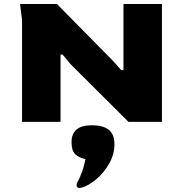

<svg xmlns="http://www.w3.org/2000/svg" viewBox="-20 -608 908 958"><path d="M90 -508 80 -588H264L546 -302L585 -258H596V-588H788V0H621L331 -289L292 -336H282V0H90ZM377 330Q362 330 362 316Q362 309 367 299Q376 286 388.5 251.5Q401 217 406 186Q372 178 354.5 160.5Q337 143 337 101Q337 17 438 17Q494 17 522.5 39.5Q551 62 551 112Q551 162 524.5 208.5Q498 255 459.5 287Q421 319 388 328Q380 330 377 330Z"/></svg>

Font: Gold Bold
Style: Regular
Weight: 400
Designer: jaiki
Version: Version 1.000